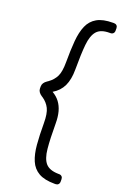

<svg xmlns="http://www.w3.org/2000/svg" viewBox="-175 -832 694 1048"><g transform="rotate(20 172.0 -308.5)"><path d="M290 159Q231 159 197 139.5Q163 120 147 82.5Q131 45 126.5 -8.5Q122 -62 122 -131Q122 -188 108 -216Q94 -244 66 -263L61 -266Q37 -282 37 -303V-315Q37 -336 61 -352L67 -356Q95 -376 108.5 -403.5Q122 -431 122 -487Q122 -556 126.5 -609.5Q131 -663 147 -700Q163 -737 197 -756.5Q231 -776 290 -776H295Q305 -776 311 -770Q317 -764 317 -754V-740Q317 -730 311 -724Q305 -718 295 -718H290Q239 -718 216.5 -692Q194 -666 188.5 -611Q183 -556 183 -466Q183 -408 165 -370Q147 -332 108 -309Q134 -294 150.5 -272Q167 -250 175 -220.5Q183 -191 183 -152Q183 -63 188.5 -7Q194 49 216.5 74.5Q239 100 290 101H295Q305 101 311 107Q317 113 317 123V137Q317 147 311 153Q305 159 295 159Z"/></g></svg>

Font: Rubik Light Light
Style: Regular
Weight: 300
Version: Version 2.101